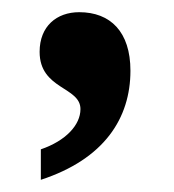

<svg xmlns="http://www.w3.org/2000/svg" viewBox="-20 -667 285 315"><path d="M47 -372C151 -406 194 -473 194 -551C194 -615 161 -647 110 -647C73 -647 45 -624 45 -582C45 -520 112 -525 112 -488C112 -462 88 -436 47 -422Z"/></svg>

Font: Noto Serif Hebrew SemiCondensed
Style: Bold
Weight: 700
Width: 4
Designer: Monotype Design Team
Foundry: Monotype Imaging Inc.
Version: Version 2.004